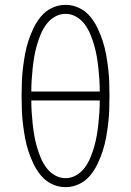

<svg xmlns="http://www.w3.org/2000/svg" viewBox="-20 -763 540 791"><path d="M250 8Q221 8 194.5 -4.5Q168 -17 149.5 -39Q131 -61 118.5 -87Q106 -113 97 -140.5Q88 -168 83 -196Q78 -224 74.5 -252.5Q71 -281 70 -310Q69 -339 69 -368Q69 -396 70 -425Q71 -454 74.5 -482.5Q78 -511 83 -539Q88 -567 97 -594.5Q106 -622 118.5 -648Q131 -674 149.5 -696Q168 -718 194.5 -730.5Q221 -743 250 -743Q279 -743 305.5 -730.5Q332 -718 350.5 -696Q369 -674 381.5 -648Q394 -622 403 -594.5Q412 -567 417 -539Q422 -511 425.5 -482.5Q429 -454 430 -425Q431 -396 431 -368Q431 -339 430 -310Q429 -281 425.5 -252.5Q422 -224 417 -196Q412 -168 403 -140.5Q394 -113 381.5 -87Q369 -61 350.5 -39Q332 -17 305.5 -4.5Q279 8 250 8ZM109 -386H391Q391 -410 389.5 -433.5Q388 -457 385.5 -481Q383 -505 379 -528.5Q375 -552 368.5 -575Q362 -598 353 -620Q344 -642 330 -661.5Q316 -681 295 -693.5Q274 -706 250 -706Q226 -706 205 -693.5Q184 -681 170 -661.5Q156 -642 147 -620Q138 -598 131.5 -575Q125 -552 121 -528.5Q117 -505 114.5 -481Q112 -457 110.5 -433.5Q109 -410 109 -386ZM250 -29Q274 -29 295 -41.5Q316 -54 330 -73.5Q344 -93 353 -115Q362 -137 368.5 -160Q375 -183 379 -206.5Q383 -230 385.5 -254Q388 -278 389.5 -301.5Q391 -325 391 -349H109Q109 -325 110.5 -301.5Q112 -278 114.5 -254Q117 -230 121 -206.5Q125 -183 131.5 -160Q138 -137 147 -115Q156 -93 170 -73.5Q184 -54 205 -41.5Q226 -29 250 -29Z"/></svg>

Font: Iosevka Extralight
Style: Regular
Weight: 200
Monospace: yes
Designer: Belleve Invis
Foundry: Belleve Invis
Version: Version 32.0.1; ttfautohint (v1.8.4)